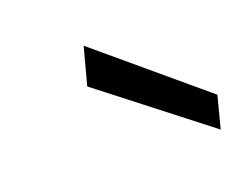

<svg xmlns="http://www.w3.org/2000/svg" viewBox="-43 -829 378 300"><g transform="rotate(-15 146.0 -679.0)"><path d="M99 -707 110 -770 292 -642 283 -588Z"/></g></svg>

Font: Poppins Light
Style: Italic
Weight: 300
Italic angle: -10°
Designer: Ninad Kale (Devanagari), Jonny Pinhorn (Latin)
Foundry: Indian Type Foundry
Version: Version 3.200;PS 1.000;hotconv 16.6.54;makeotf.lib2.5.65590